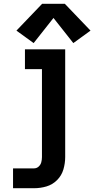

<svg xmlns="http://www.w3.org/2000/svg" viewBox="-20 -791 499 1016"><path d="M49 205H160Q194 205 226 195.5Q258 186 282 162Q306 138 315.5 105.5Q325 73 325 40V-530H112V-425H202V40Q202 54 198.5 67.5Q195 81 184.5 90.5Q174 100 160 100H49ZM158 -563 263 -696 368 -563 459 -629 323 -771H203L67 -629Z"/></svg>

Font: Iosevka Sparkle
Style: Bold
Weight: 700
Designer: Belleve Invis
Foundry: Belleve Invis
Version: Version 4.5.0; ttfautohint (v1.8.3)